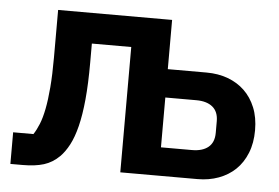

<svg xmlns="http://www.w3.org/2000/svg" viewBox="-43 -580 932 641"><g transform="rotate(5 423.0 -259.0)"><path d="M13 -102H81Q91 -117 99.5 -138Q108 -159 114 -189.5Q120 -220 123.5 -262.5Q127 -305 127 -362V-522H509V-357H639Q678 -357 710.5 -345Q743 -333 766.5 -310.5Q790 -288 803.5 -255Q817 -222 817 -179Q817 -136 803.5 -102.5Q790 -69 766.5 -46.5Q743 -24 710.5 -12Q678 0 640 0H381V-420H249V-356Q249 -285 244 -232.5Q239 -180 229.5 -142Q220 -104 206.5 -78.5Q193 -53 177 -37Q154 -14 125 -5Q96 4 54 4H13ZM613 -95Q648 -95 667.5 -111Q687 -127 687 -159V-198Q687 -230 667.5 -246Q648 -262 613 -262H509V-95Z"/></g></svg>

Font: IBM Plex Sans SmBld
Style: Regular
Weight: 600
Designer: Mike Abbink, Paul van der Laan, Pieter van Rosmalen
Foundry: Bold Monday
Version: Version 3.005